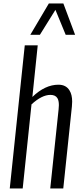

<svg xmlns="http://www.w3.org/2000/svg" viewBox="-20 -1066 452 1086"><path d="M151.4 -869.1 256.3 -1046.4H338.4L404.8 -869.1H351.6L293.5 -1010.3L205.6 -869.1ZM35.2 0 120.1 -809.6H193.4L163.1 -517.6Q234.9 -586.9 310.5 -586.9Q353.5 -586.9 373 -554.7Q388.2 -530.8 388.2 -491.2Q388.2 -478 386.7 -463.9L337.9 0H264.2L311.5 -448.2Q313 -460.4 313 -471.2Q313 -497.6 304.7 -510.7Q293.5 -529.3 265.1 -529.3Q216.8 -529.3 158.2 -475.6L108.4 0Z"/></svg>

Font: Oswald
Style: Light
Weight: 300
Designer: Vernon Adams
Foundry: Vernon Adams
Version: 3.0; ttfautohint (v0.95.6-bc232) -l 8 -r 50 -G 200 -x 0 -w "